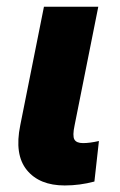

<svg xmlns="http://www.w3.org/2000/svg" viewBox="-20 -548 360 578"><path d="M277.8 -123.5 264.2 -1.5Q220.2 10.3 174.8 10.3Q98.6 10.3 60.8 -36.1Q22.9 -82.5 41 -170.9L112.3 -527.8H275.9L204.6 -170.9Q197.8 -139.2 203.9 -128.2Q210 -117.2 230 -117.2Q250 -117.2 277.8 -123.5Z"/></svg>

Font: Roboto-BlackItalic
Style: Italic
Weight: 900
Italic angle: -12°
Designer: Google
Version: Version 1.100141; 2013